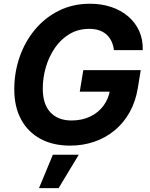

<svg xmlns="http://www.w3.org/2000/svg" viewBox="-20 -757 791 1011"><path d="M349.6 9.8Q258.8 9.8 192.8 -26Q126.9 -61.9 91 -128.2Q55.2 -194.6 55.2 -286.8Q55.2 -375.8 83.4 -457Q111.6 -538.1 164.2 -601.2Q216.8 -664.3 290.3 -700.8Q363.9 -737.3 454.3 -737.3Q514.5 -737.3 565.9 -720.1Q617.3 -702.9 654.9 -670.7Q692.6 -638.6 713 -593.6Q733.3 -548.6 731.6 -492.9H580Q576.8 -519.1 566.9 -539.8Q557 -560.5 540.8 -575.2Q524.6 -589.8 502 -597.4Q479.3 -605 450.4 -605Q391.4 -605 345.9 -577.7Q300.3 -550.4 269 -504.6Q237.6 -458.9 221.4 -403Q205.2 -347.2 205.2 -289.8Q205.2 -208.4 245.3 -165.5Q285.3 -122.6 356.7 -122.6Q411.2 -122.6 454.1 -142.8Q496.9 -163.1 524.3 -199.5Q551.7 -236 559.5 -283.7L588.8 -274.4H400L418.6 -387.6H721.1L705.4 -291.9Q693.6 -220.6 661.9 -164.6Q630.2 -108.7 582.9 -69.8Q535.6 -31 476.1 -10.6Q416.6 9.8 349.6 9.8ZM185.4 233.6 258.4 57.6H394.8L288.6 233.6Z"/></svg>

Font: Inter
Style: Italic
Weight: 400
Italic angle: -9.3988°
Designer: Rasmus Andersson
Foundry: rsms
Version: Version 4.001;git-66647c0bb